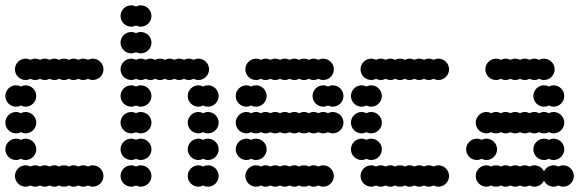

<svg xmlns="http://www.w3.org/2000/svg" viewBox="-20 -700 2200 720"><path d="M36 -40C36 -18 54 0 76 0C82.5 0 88.6 -1.6 94 -4.3C99.4 -1.6 105.5 0 112 0C118.5 0 124.6 -1.6 130 -4.3C135.4 -1.6 141.5 0 148 0C154.5 0 160.6 -1.6 166 -4.3C171.4 -1.6 177.5 0 184 0C190.5 0 196.6 -1.6 202 -4.3C207.4 -1.6 213.5 0 220 0C226.5 0 232.6 -1.6 238 -4.3C243.4 -1.6 249.5 0 256 0C262.5 0 268.6 -1.6 274 -4.3C279.4 -1.6 285.5 0 292 0C298.5 0 304.6 -1.6 310 -4.3C315.4 -1.6 321.5 0 328 0C350 0 368 -18 368 -40C368 -62 350 -80 328 -80C321.5 -80 315.4 -78.4 310 -75.7C304.6 -78.4 298.5 -80 292 -80C285.5 -80 279.4 -78.4 274 -75.7C268.6 -78.4 262.5 -80 256 -80C249.5 -80 243.4 -78.4 238 -75.7C232.6 -78.4 226.5 -80 220 -80C213.5 -80 207.4 -78.4 202 -75.7C196.6 -78.4 190.5 -80 184 -80C177.5 -80 171.4 -78.4 166 -75.7C160.6 -78.4 154.5 -80 148 -80C141.5 -80 135.4 -78.4 130 -75.7C124.6 -78.4 118.5 -80 112 -80C105.5 -80 99.4 -78.4 94 -75.7C88.6 -78.4 82.5 -80 76 -80C54 -80 36 -62 36 -40ZM0 -140C0 -118 18 -100 40 -100C46.5 -100 52.6 -101.6 58 -104.3C63.4 -101.6 69.5 -100 76 -100C98 -100 116 -118 116 -140C116 -162 98 -180 76 -180C69.5 -180 63.4 -178.4 58 -175.7C52.6 -178.4 46.5 -180 40 -180C18 -180 0 -162 0 -140ZM0 -240C0 -218 18 -200 40 -200C46.5 -200 52.6 -201.6 58 -204.3C63.4 -201.6 69.5 -200 76 -200C98 -200 116 -218 116 -240C116 -262 98 -280 76 -280C69.5 -280 63.4 -278.4 58 -275.7C52.6 -278.4 46.5 -280 40 -280C18 -280 0 -262 0 -240ZM0 -340C0 -318 18 -300 40 -300C46.5 -300 52.6 -301.6 58 -304.3C63.4 -301.6 69.5 -300 76 -300C98 -300 116 -318 116 -340C116 -362 98 -380 76 -380C69.5 -380 63.4 -378.4 58 -375.7C52.6 -378.4 46.5 -380 40 -380C18 -380 0 -362 0 -340ZM36 -440C36 -418 54 -400 76 -400C82.5 -400 88.6 -401.6 94 -404.3C99.4 -401.6 105.5 -400 112 -400C118.5 -400 124.6 -401.6 130 -404.3C135.4 -401.6 141.5 -400 148 -400C154.5 -400 160.6 -401.6 166 -404.3C171.4 -401.6 177.5 -400 184 -400C190.5 -400 196.6 -401.6 202 -404.3C207.4 -401.6 213.5 -400 220 -400C226.5 -400 232.6 -401.6 238 -404.3C243.4 -401.6 249.5 -400 256 -400C262.5 -400 268.6 -401.6 274 -404.3C279.4 -401.6 285.5 -400 292 -400C298.5 -400 304.6 -401.6 310 -404.3C315.4 -401.6 321.5 -400 328 -400C350 -400 368 -418 368 -440C368 -462 350 -480 328 -480C321.5 -480 315.4 -478.4 310 -475.7C304.6 -478.4 298.5 -480 292 -480C285.5 -480 279.4 -478.4 274 -475.7C268.6 -478.4 262.5 -480 256 -480C249.5 -480 243.4 -478.4 238 -475.7C232.6 -478.4 226.5 -480 220 -480C213.5 -480 207.4 -478.4 202 -475.7C196.6 -478.4 190.5 -480 184 -480C177.5 -480 171.4 -478.4 166 -475.7C160.6 -478.4 154.5 -480 148 -480C141.5 -480 135.4 -478.4 130 -475.7C124.6 -478.4 118.5 -480 112 -480C105.5 -480 99.4 -478.4 94 -475.7C88.6 -478.4 82.5 -480 76 -480C54 -480 36 -462 36 -440Z M684 -40C684 -18 702 0 724 0C730.5 0 736.6 -1.6 742 -4.3C747.4 -1.6 753.5 0 760 0C782 0 800 -18 800 -40C800 -62 782 -80 760 -80C753.5 -80 747.4 -78.4 742 -75.7C736.6 -78.4 730.5 -80 724 -80C702 -80 684 -62 684 -40ZM432 -40C432 -18 450 0 472 0C478.5 0 484.6 -1.6 490 -4.3C495.4 -1.6 501.5 0 508 0C530 0 548 -18 548 -40C548 -62 530 -80 508 -80C501.5 -80 495.4 -78.4 490 -75.7C484.6 -78.4 478.5 -80 472 -80C450 -80 432 -62 432 -40ZM684 -140C684 -118 702 -100 724 -100C730.5 -100 736.6 -101.6 742 -104.3C747.4 -101.6 753.5 -100 760 -100C782 -100 800 -118 800 -140C800 -162 782 -180 760 -180C753.5 -180 747.4 -178.4 742 -175.7C736.6 -178.4 730.5 -180 724 -180C702 -180 684 -162 684 -140ZM432 -140C432 -118 450 -100 472 -100C478.5 -100 484.6 -101.6 490 -104.3C495.4 -101.6 501.5 -100 508 -100C530 -100 548 -118 548 -140C548 -162 530 -180 508 -180C501.5 -180 495.4 -178.4 490 -175.7C484.6 -178.4 478.5 -180 472 -180C450 -180 432 -162 432 -140ZM684 -240C684 -218 702 -200 724 -200C730.5 -200 736.6 -201.6 742 -204.3C747.4 -201.6 753.5 -200 760 -200C782 -200 800 -218 800 -240C800 -262 782 -280 760 -280C753.5 -280 747.4 -278.4 742 -275.7C736.6 -278.4 730.5 -280 724 -280C702 -280 684 -262 684 -240ZM432 -240C432 -218 450 -200 472 -200C478.5 -200 484.6 -201.6 490 -204.3C495.4 -201.6 501.5 -200 508 -200C530 -200 548 -218 548 -240C548 -262 530 -280 508 -280C501.5 -280 495.4 -278.4 490 -275.7C484.6 -278.4 478.5 -280 472 -280C450 -280 432 -262 432 -240ZM684 -340C684 -318 702 -300 724 -300C730.5 -300 736.6 -301.6 742 -304.3C747.4 -301.6 753.5 -300 760 -300C782 -300 800 -318 800 -340C800 -362 782 -380 760 -380C753.5 -380 747.4 -378.4 742 -375.7C736.6 -378.4 730.5 -380 724 -380C702 -380 684 -362 684 -340ZM432 -340C432 -318 450 -300 472 -300C478.5 -300 484.6 -301.6 490 -304.3C495.4 -301.6 501.5 -300 508 -300C530 -300 548 -318 548 -340C548 -362 530 -380 508 -380C501.5 -380 495.4 -378.4 490 -375.7C484.6 -378.4 478.5 -380 472 -380C450 -380 432 -362 432 -340ZM432 -440C432 -418 450 -400 472 -400C478.5 -400 484.6 -401.6 490 -404.3C495.4 -401.6 501.5 -400 508 -400C514.5 -400 520.6 -401.6 526 -404.3C531.4 -401.6 537.5 -400 544 -400C550.5 -400 556.6 -401.6 562 -404.3C567.4 -401.6 573.5 -400 580 -400C586.5 -400 592.6 -401.6 598 -404.3C603.4 -401.6 609.5 -400 616 -400C622.5 -400 628.6 -401.6 634 -404.3C639.4 -401.6 645.5 -400 652 -400C658.5 -400 664.6 -401.6 670 -404.3C675.4 -401.6 681.5 -400 688 -400C694.5 -400 700.6 -401.6 706 -404.3C711.4 -401.6 717.5 -400 724 -400C746 -400 764 -418 764 -440C764 -462 746 -480 724 -480C717.5 -480 711.4 -478.4 706 -475.7C700.6 -478.4 694.5 -480 688 -480C681.5 -480 675.4 -478.4 670 -475.7C664.6 -478.4 658.5 -480 652 -480C645.5 -480 639.4 -478.4 634 -475.7C628.6 -478.4 622.5 -480 616 -480C609.5 -480 603.4 -478.4 598 -475.7C592.6 -478.4 586.5 -480 580 -480C573.5 -480 567.4 -478.4 562 -475.7C556.6 -478.4 550.5 -480 544 -480C537.5 -480 531.4 -478.4 526 -475.7C520.6 -478.4 514.5 -480 508 -480C501.5 -480 495.4 -478.4 490 -475.7C484.6 -478.4 478.5 -480 472 -480C450 -480 432 -462 432 -440ZM432 -540C432 -518 450 -500 472 -500C478.5 -500 484.6 -501.6 490 -504.3C495.4 -501.6 501.5 -500 508 -500C530 -500 548 -518 548 -540C548 -562 530 -580 508 -580C501.5 -580 495.4 -578.4 490 -575.7C484.6 -578.4 478.5 -580 472 -580C450 -580 432 -562 432 -540ZM432 -640C432 -618 450 -600 472 -600C478.5 -600 484.6 -601.6 490 -604.3C495.4 -601.6 501.5 -600 508 -600C530 -600 548 -618 548 -640C548 -662 530 -680 508 -680C501.5 -680 495.4 -678.4 490 -675.7C484.6 -678.4 478.5 -680 472 -680C450 -680 432 -662 432 -640Z M900 -40C900 -18 918 0 940 0C946.5 0 952.6 -1.6 958 -4.3C963.4 -1.6 969.5 0 976 0C982.5 0 988.6 -1.6 994 -4.3C999.4 -1.6 1005.5 0 1012 0C1018.5 0 1024.6 -1.6 1030 -4.3C1035.4 -1.6 1041.5 0 1048 0C1054.5 0 1060.6 -1.6 1066 -4.3C1071.4 -1.6 1077.5 0 1084 0C1090.5 0 1096.6 -1.6 1102 -4.3C1107.4 -1.6 1113.5 0 1120 0C1126.5 0 1132.6 -1.6 1138 -4.3C1143.4 -1.6 1149.5 0 1156 0C1162.5 0 1168.6 -1.6 1174 -4.3C1179.4 -1.6 1185.5 0 1192 0C1214 0 1232 -18 1232 -40C1232 -62 1214 -80 1192 -80C1185.5 -80 1179.4 -78.4 1174 -75.7C1168.6 -78.4 1162.5 -80 1156 -80C1149.5 -80 1143.4 -78.4 1138 -75.7C1132.6 -78.4 1126.5 -80 1120 -80C1113.5 -80 1107.4 -78.4 1102 -75.7C1096.6 -78.4 1090.5 -80 1084 -80C1077.5 -80 1071.4 -78.4 1066 -75.7C1060.6 -78.4 1054.5 -80 1048 -80C1041.5 -80 1035.4 -78.4 1030 -75.7C1024.6 -78.4 1018.5 -80 1012 -80C1005.5 -80 999.4 -78.4 994 -75.7C988.6 -78.4 982.5 -80 976 -80C969.5 -80 963.4 -78.4 958 -75.7C952.6 -78.4 946.5 -80 940 -80C918 -80 900 -62 900 -40ZM864 -140C864 -118 882 -100 904 -100C910.5 -100 916.6 -101.6 922 -104.3C927.4 -101.6 933.5 -100 940 -100C962 -100 980 -118 980 -140C980 -162 962 -180 940 -180C933.5 -180 927.4 -178.4 922 -175.7C916.6 -178.4 910.5 -180 904 -180C882 -180 864 -162 864 -140ZM864 -240C864 -218 882 -200 904 -200C910.5 -200 916.6 -201.6 922 -204.3C927.4 -201.6 933.5 -200 940 -200C946.5 -200 952.6 -201.6 958 -204.3C963.4 -201.6 969.5 -200 976 -200C982.5 -200 988.6 -201.6 994 -204.3C999.4 -201.6 1005.5 -200 1012 -200C1018.5 -200 1024.6 -201.6 1030 -204.3C1035.4 -201.6 1041.5 -200 1048 -200C1054.5 -200 1060.6 -201.6 1066 -204.3C1071.4 -201.6 1077.5 -200 1084 -200C1090.5 -200 1096.6 -201.6 1102 -204.3C1107.4 -201.6 1113.5 -200 1120 -200C1126.5 -200 1132.6 -201.6 1138 -204.3C1143.4 -201.6 1149.5 -200 1156 -200C1162.5 -200 1168.6 -201.6 1174 -204.3C1179.4 -201.6 1185.5 -200 1192 -200C1198.5 -200 1204.6 -201.6 1210 -204.3C1215.4 -201.6 1221.5 -200 1228 -200C1250 -200 1268 -218 1268 -240C1268 -262 1250 -280 1228 -280C1221.5 -280 1215.4 -278.4 1210 -275.7C1204.6 -278.4 1198.5 -280 1192 -280C1185.5 -280 1179.4 -278.4 1174 -275.7C1168.6 -278.4 1162.5 -280 1156 -280C1149.5 -280 1143.4 -278.4 1138 -275.7C1132.6 -278.4 1126.5 -280 1120 -280C1113.5 -280 1107.4 -278.4 1102 -275.7C1096.6 -278.4 1090.5 -280 1084 -280C1077.5 -280 1071.4 -278.4 1066 -275.7C1060.6 -278.4 1054.5 -280 1048 -280C1041.5 -280 1035.4 -278.4 1030 -275.7C1024.6 -278.4 1018.5 -280 1012 -280C1005.5 -280 999.4 -278.4 994 -275.7C988.6 -278.4 982.5 -280 976 -280C969.5 -280 963.4 -278.4 958 -275.7C952.6 -278.4 946.5 -280 940 -280C933.5 -280 927.4 -278.4 922 -275.7C916.6 -278.4 910.5 -280 904 -280C882 -280 864 -262 864 -240ZM1152 -340C1152 -318 1170 -300 1192 -300C1198.5 -300 1204.6 -301.6 1210 -304.3C1215.4 -301.6 1221.5 -300 1228 -300C1250 -300 1268 -318 1268 -340C1268 -362 1250 -380 1228 -380C1221.5 -380 1215.4 -378.4 1210 -375.7C1204.6 -378.4 1198.5 -380 1192 -380C1170 -380 1152 -362 1152 -340ZM864 -340C864 -318 882 -300 904 -300C910.5 -300 916.6 -301.6 922 -304.3C927.4 -301.6 933.5 -300 940 -300C962 -300 980 -318 980 -340C980 -362 962 -380 940 -380C933.5 -380 927.4 -378.4 922 -375.7C916.6 -378.4 910.5 -380 904 -380C882 -380 864 -362 864 -340ZM900 -440C900 -418 918 -400 940 -400C946.5 -400 952.6 -401.6 958 -404.3C963.4 -401.6 969.5 -400 976 -400C982.5 -400 988.6 -401.6 994 -404.3C999.4 -401.6 1005.5 -400 1012 -400C1018.5 -400 1024.6 -401.6 1030 -404.3C1035.4 -401.6 1041.5 -400 1048 -400C1054.5 -400 1060.6 -401.6 1066 -404.3C1071.4 -401.6 1077.5 -400 1084 -400C1090.5 -400 1096.6 -401.6 1102 -404.3C1107.4 -401.6 1113.5 -400 1120 -400C1126.5 -400 1132.6 -401.6 1138 -404.3C1143.4 -401.6 1149.5 -400 1156 -400C1162.5 -400 1168.6 -401.6 1174 -404.3C1179.4 -401.6 1185.5 -400 1192 -400C1214 -400 1232 -418 1232 -440C1232 -462 1214 -480 1192 -480C1185.5 -480 1179.4 -478.4 1174 -475.7C1168.6 -478.4 1162.5 -480 1156 -480C1149.5 -480 1143.4 -478.4 1138 -475.7C1132.6 -478.4 1126.5 -480 1120 -480C1113.5 -480 1107.4 -478.4 1102 -475.7C1096.6 -478.4 1090.5 -480 1084 -480C1077.5 -480 1071.4 -478.4 1066 -475.7C1060.6 -478.4 1054.5 -480 1048 -480C1041.5 -480 1035.4 -478.4 1030 -475.7C1024.6 -478.4 1018.5 -480 1012 -480C1005.5 -480 999.4 -478.4 994 -475.7C988.6 -478.4 982.5 -480 976 -480C969.5 -480 963.4 -478.4 958 -475.7C952.6 -478.4 946.5 -480 940 -480C918 -480 900 -462 900 -440Z M1332 -40C1332 -18 1350 0 1372 0C1378.5 0 1384.6 -1.6 1390 -4.3C1395.4 -1.6 1401.5 0 1408 0C1414.5 0 1420.6 -1.6 1426 -4.3C1431.4 -1.6 1437.5 0 1444 0C1450.5 0 1456.6 -1.6 1462 -4.3C1467.4 -1.6 1473.5 0 1480 0C1486.5 0 1492.6 -1.6 1498 -4.3C1503.4 -1.6 1509.5 0 1516 0C1522.5 0 1528.6 -1.6 1534 -4.3C1539.4 -1.6 1545.5 0 1552 0C1558.5 0 1564.6 -1.6 1570 -4.3C1575.4 -1.6 1581.5 0 1588 0C1594.5 0 1600.6 -1.6 1606 -4.3C1611.4 -1.6 1617.5 0 1624 0C1646 0 1664 -18 1664 -40C1664 -62 1646 -80 1624 -80C1617.5 -80 1611.4 -78.4 1606 -75.7C1600.6 -78.4 1594.5 -80 1588 -80C1581.5 -80 1575.4 -78.4 1570 -75.7C1564.6 -78.4 1558.5 -80 1552 -80C1545.5 -80 1539.4 -78.4 1534 -75.7C1528.6 -78.4 1522.5 -80 1516 -80C1509.5 -80 1503.4 -78.4 1498 -75.7C1492.6 -78.4 1486.5 -80 1480 -80C1473.5 -80 1467.4 -78.4 1462 -75.7C1456.6 -78.4 1450.5 -80 1444 -80C1437.5 -80 1431.4 -78.4 1426 -75.7C1420.6 -78.4 1414.5 -80 1408 -80C1401.5 -80 1395.4 -78.4 1390 -75.7C1384.6 -78.4 1378.5 -80 1372 -80C1350 -80 1332 -62 1332 -40ZM1296 -140C1296 -118 1314 -100 1336 -100C1342.5 -100 1348.6 -101.6 1354 -104.3C1359.4 -101.6 1365.5 -100 1372 -100C1394 -100 1412 -118 1412 -140C1412 -162 1394 -180 1372 -180C1365.5 -180 1359.4 -178.4 1354 -175.7C1348.6 -178.4 1342.5 -180 1336 -180C1314 -180 1296 -162 1296 -140ZM1296 -240C1296 -218 1314 -200 1336 -200C1342.5 -200 1348.6 -201.6 1354 -204.3C1359.4 -201.6 1365.5 -200 1372 -200C1394 -200 1412 -218 1412 -240C1412 -262 1394 -280 1372 -280C1365.5 -280 1359.4 -278.4 1354 -275.7C1348.6 -278.4 1342.5 -280 1336 -280C1314 -280 1296 -262 1296 -240ZM1296 -340C1296 -318 1314 -300 1336 -300C1342.5 -300 1348.6 -301.6 1354 -304.3C1359.4 -301.6 1365.5 -300 1372 -300C1394 -300 1412 -318 1412 -340C1412 -362 1394 -380 1372 -380C1365.5 -380 1359.4 -378.4 1354 -375.7C1348.6 -378.4 1342.5 -380 1336 -380C1314 -380 1296 -362 1296 -340ZM1332 -440C1332 -418 1350 -400 1372 -400C1378.5 -400 1384.6 -401.6 1390 -404.3C1395.4 -401.6 1401.5 -400 1408 -400C1414.5 -400 1420.6 -401.6 1426 -404.3C1431.4 -401.6 1437.5 -400 1444 -400C1450.5 -400 1456.6 -401.6 1462 -404.3C1467.4 -401.6 1473.5 -400 1480 -400C1486.5 -400 1492.6 -401.6 1498 -404.3C1503.4 -401.6 1509.5 -400 1516 -400C1522.5 -400 1528.6 -401.6 1534 -404.3C1539.4 -401.6 1545.5 -400 1552 -400C1558.5 -400 1564.6 -401.6 1570 -404.3C1575.4 -401.6 1581.5 -400 1588 -400C1594.5 -400 1600.6 -401.6 1606 -404.3C1611.4 -401.6 1617.5 -400 1624 -400C1646 -400 1664 -418 1664 -440C1664 -462 1646 -480 1624 -480C1617.5 -480 1611.4 -478.4 1606 -475.7C1600.6 -478.4 1594.5 -480 1588 -480C1581.5 -480 1575.4 -478.4 1570 -475.7C1564.6 -478.4 1558.5 -480 1552 -480C1545.5 -480 1539.4 -478.4 1534 -475.7C1528.6 -478.4 1522.5 -480 1516 -480C1509.5 -480 1503.4 -478.4 1498 -475.7C1492.6 -478.4 1486.5 -480 1480 -480C1473.5 -480 1467.4 -478.4 1462 -475.7C1456.6 -478.4 1450.5 -480 1444 -480C1437.5 -480 1431.4 -478.4 1426 -475.7C1420.6 -478.4 1414.5 -480 1408 -480C1401.5 -480 1395.4 -478.4 1390 -475.7C1384.6 -478.4 1378.5 -480 1372 -480C1350 -480 1332 -462 1332 -440Z M1764 -40C1764 -18 1782 0 1804 0C1810.5 0 1816.6 -1.6 1822 -4.3C1827.4 -1.6 1833.5 0 1840 0C1846.5 0 1852.6 -1.6 1858 -4.3C1863.4 -1.6 1869.5 0 1876 0C1882.5 0 1888.6 -1.6 1894 -4.3C1899.4 -1.6 1905.5 0 1912 0C1918.5 0 1924.6 -1.6 1930 -4.3C1935.4 -1.6 1941.5 0 1948 0C1954.5 0 1960.6 -1.6 1966 -4.3C1971.4 -1.6 1977.5 0 1984 0C1999.8 0 2013.5 -9.3 2020 -22.6C2026.5 -9.3 2040.2 0 2056 0C2062.5 0 2068.6 -1.6 2074 -4.3C2079.4 -1.6 2085.5 0 2092 0C2114 0 2132 -18 2132 -40C2132 -62 2114 -80 2092 -80C2085.5 -80 2079.4 -78.4 2074 -75.7C2068.6 -78.4 2062.5 -80 2056 -80C2040.2 -80 2026.5 -70.7 2020 -57.4C2013.5 -70.7 1999.8 -80 1984 -80C1977.5 -80 1971.4 -78.4 1966 -75.7C1960.6 -78.4 1954.5 -80 1948 -80C1941.5 -80 1935.4 -78.4 1930 -75.7C1924.6 -78.4 1918.5 -80 1912 -80C1905.5 -80 1899.4 -78.4 1894 -75.7C1888.6 -78.4 1882.5 -80 1876 -80C1869.5 -80 1863.4 -78.4 1858 -75.7C1852.6 -78.4 1846.5 -80 1840 -80C1833.5 -80 1827.4 -78.4 1822 -75.7C1816.6 -78.4 1810.5 -80 1804 -80C1782 -80 1764 -62 1764 -40ZM1980 -140C1980 -118 1998 -100 2020 -100C2026.5 -100 2032.6 -101.6 2038 -104.3C2043.4 -101.6 2049.5 -100 2056 -100C2078 -100 2096 -118 2096 -140C2096 -162 2078 -180 2056 -180C2049.5 -180 2043.4 -178.4 2038 -175.7C2032.6 -178.4 2026.5 -180 2020 -180C1998 -180 1980 -162 1980 -140ZM1728 -140C1728 -118 1746 -100 1768 -100C1774.5 -100 1780.6 -101.6 1786 -104.3C1791.4 -101.6 1797.5 -100 1804 -100C1826 -100 1844 -118 1844 -140C1844 -162 1826 -180 1804 -180C1797.5 -180 1791.4 -178.4 1786 -175.7C1780.6 -178.4 1774.5 -180 1768 -180C1746 -180 1728 -162 1728 -140ZM1764 -240C1764 -218 1782 -200 1804 -200C1810.5 -200 1816.6 -201.6 1822 -204.3C1827.4 -201.6 1833.5 -200 1840 -200C1846.5 -200 1852.6 -201.6 1858 -204.3C1863.4 -201.6 1869.5 -200 1876 -200C1882.5 -200 1888.6 -201.6 1894 -204.3C1899.4 -201.6 1905.5 -200 1912 -200C1918.5 -200 1924.6 -201.6 1930 -204.3C1935.4 -201.6 1941.5 -200 1948 -200C1954.5 -200 1960.6 -201.6 1966 -204.3C1971.4 -201.6 1977.5 -200 1984 -200C1990.5 -200 1996.6 -201.6 2002 -204.3C2007.4 -201.6 2013.5 -200 2020 -200C2026.5 -200 2032.6 -201.6 2038 -204.3C2043.4 -201.6 2049.5 -200 2056 -200C2078 -200 2096 -218 2096 -240C2096 -262 2078 -280 2056 -280C2049.5 -280 2043.4 -278.4 2038 -275.7C2032.6 -278.4 2026.5 -280 2020 -280C2013.5 -280 2007.4 -278.4 2002 -275.7C1996.6 -278.4 1990.5 -280 1984 -280C1977.5 -280 1971.4 -278.4 1966 -275.7C1960.6 -278.4 1954.5 -280 1948 -280C1941.5 -280 1935.4 -278.4 1930 -275.7C1924.6 -278.4 1918.5 -280 1912 -280C1905.5 -280 1899.4 -278.4 1894 -275.7C1888.6 -278.4 1882.5 -280 1876 -280C1869.5 -280 1863.4 -278.4 1858 -275.7C1852.6 -278.4 1846.5 -280 1840 -280C1833.5 -280 1827.4 -278.4 1822 -275.7C1816.6 -278.4 1810.5 -280 1804 -280C1782 -280 1764 -262 1764 -240ZM1980 -340C1980 -318 1998 -300 2020 -300C2026.5 -300 2032.6 -301.6 2038 -304.3C2043.4 -301.6 2049.5 -300 2056 -300C2078 -300 2096 -318 2096 -340C2096 -362 2078 -380 2056 -380C2049.5 -380 2043.4 -378.4 2038 -375.7C2032.6 -378.4 2026.5 -380 2020 -380C1998 -380 1980 -362 1980 -340ZM1800 -440C1800 -418 1818 -400 1840 -400C1846.5 -400 1852.6 -401.6 1858 -404.3C1863.4 -401.6 1869.5 -400 1876 -400C1882.5 -400 1888.6 -401.6 1894 -404.3C1899.4 -401.6 1905.5 -400 1912 -400C1918.5 -400 1924.6 -401.6 1930 -404.3C1935.4 -401.6 1941.5 -400 1948 -400C1954.5 -400 1960.6 -401.6 1966 -404.3C1971.4 -401.6 1977.5 -400 1984 -400C1990.5 -400 1996.6 -401.6 2002 -404.3C2007.4 -401.6 2013.5 -400 2020 -400C2042 -400 2060 -418 2060 -440C2060 -462 2042 -480 2020 -480C2013.5 -480 2007.4 -478.4 2002 -475.7C1996.6 -478.4 1990.5 -480 1984 -480C1977.5 -480 1971.4 -478.4 1966 -475.7C1960.6 -478.4 1954.5 -480 1948 -480C1941.5 -480 1935.4 -478.4 1930 -475.7C1924.6 -478.4 1918.5 -480 1912 -480C1905.5 -480 1899.4 -478.4 1894 -475.7C1888.6 -478.4 1882.5 -480 1876 -480C1869.5 -480 1863.4 -478.4 1858 -475.7C1852.6 -478.4 1846.5 -480 1840 -480C1818 -480 1800 -462 1800 -440Z"/></svg>

Font: Dotrice Condensed
Style: Bold
Weight: 700
Width: 2
Monospace: yes
Designer: Paul Flo Williams
Foundry: His Deeds Are Dust
Version: Version 1.001